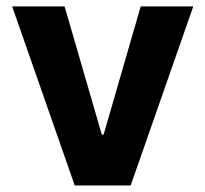

<svg xmlns="http://www.w3.org/2000/svg" viewBox="-20 -565 626 585"><path d="M17 -545.5H176.8L290.1 -155.2H295.8L408.7 -545.5H568.9L378.2 0H207.7Z"/></svg>

Font: Inter P
Style: Bold
Weight: 700
Designer: Rasmus Andersson
Foundry: rsms
Version: Version 3.018;git-588b23468